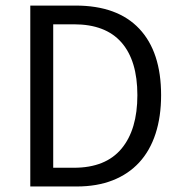

<svg xmlns="http://www.w3.org/2000/svg" viewBox="-20 -676 655 696"><path d="M89.8 -655.8H253.9Q405.8 -655.8 484.9 -571.8Q564 -487.8 564 -331.1Q564 -252.9 543.9 -191.4Q523.9 -129.9 484.9 -87.4Q445.8 -44.9 388.9 -22.5Q332 0 257.8 0H89.8ZM248 -67.9Q362.8 -67.9 420.4 -137Q478 -206.1 478 -331.1Q478 -456.1 420.4 -522Q362.8 -587.9 248 -587.9H172.9V-67.9Z"/></svg>

Font: Pyidaungsu ZawDecode
Style: Regular
Weight: 400
Designer: Sun Tun
Foundry: Your Own Font Foundry
Version: Version 2.50